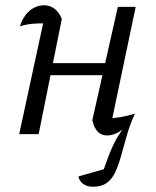

<svg xmlns="http://www.w3.org/2000/svg" viewBox="-20 -510 593 730"><path d="M334 200Q311 200 296.5 189.5Q282 179 278 161L400 126L367 153Q377 128 387 99Q397 70 412 38.5Q427 7 452 -26L463 -32Q424 5 387 5Q344 5 331 -53L428 -484H496L401 -32L383 -59Q410 -60 437 -64.5Q464 -69 493 -78Q473 -34 461.5 7.5Q450 49 440 84Q430 119 418 145Q406 171 386 185.5Q366 200 334 200ZM53 0 152 -458 163 -421Q126 -422 102 -419.5Q78 -417 56 -410Q63 -434 76.5 -452Q90 -470 108.5 -480Q127 -490 147 -490Q170 -490 187.5 -476.5Q205 -463 215 -438L127 0ZM136 -224 145 -270H414L405 -224Z"/></svg>

Font: Piazzolla 24pt
Style: Italic
Weight: 400
Italic angle: -11.3°
Designer: Juan Pablo del Peral
Foundry: Huerta Tipografica
Version: Version 2.005